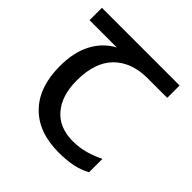

<svg xmlns="http://www.w3.org/2000/svg" viewBox="-150 -658 790 790"><g transform="rotate(45 245.0 -263.5)"><path d="M301 10Q183 10 118 -57Q53 -124 53 -245Q53 -325 82 -380.5Q111 -436 165 -465H6V-537H458V-465H345Q251 -465 197.5 -411.5Q144 -358 144 -252Q144 -165 187 -114.5Q230 -64 310 -64Q347 -64 381 -73.5Q415 -83 447 -99V-21Q418 -5 383 2.5Q348 10 301 10Z"/></g></svg>

Font: mlyalm115
Style: Regular
Weight: 400
Designer: Jelle Bosma - Monotype Design Team
Foundry: Monotype Imaging Inc.
Version: Version 2.103